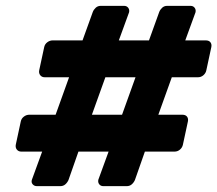

<svg xmlns="http://www.w3.org/2000/svg" viewBox="-20 -675 743 656"><path d="M106 -39Q97 -39 91.5 -45.5Q86 -52 89 -61L124 -157H53Q43 -157 37.5 -164Q32 -171 34 -181L51 -260Q53 -270 61.5 -276.5Q70 -283 80 -283H170L216 -411H133Q123 -411 117.5 -418Q112 -425 114 -435L131 -514Q133 -524 141.5 -530.5Q150 -537 160 -537H262L297 -634Q300 -642 307 -648.5Q314 -655 324 -655H404Q413 -655 418 -648.5Q423 -642 421 -633L386 -537H489L524 -634Q527 -642 534 -648.5Q541 -655 551 -655H631Q640 -655 645 -648.5Q650 -642 648 -633L613 -537H683Q694 -537 699 -530.5Q704 -524 702 -514L685 -435Q683 -425 675 -418Q667 -411 656 -411H567L521 -283H603Q614 -283 619 -276.5Q624 -270 622 -260L605 -181Q603 -171 595 -164Q587 -157 576 -157H475L441 -60Q437 -51 430 -45Q423 -39 413 -39H333Q324 -39 319 -45.5Q314 -52 316 -61L351 -157H248L214 -60Q210 -51 203 -45Q196 -39 186 -39ZM294 -283H397L443 -411H340Z"/></svg>

Font: Rubik Light
Style: Bold Italic
Weight: 700
Italic angle: -12°
Version: Version 2.104